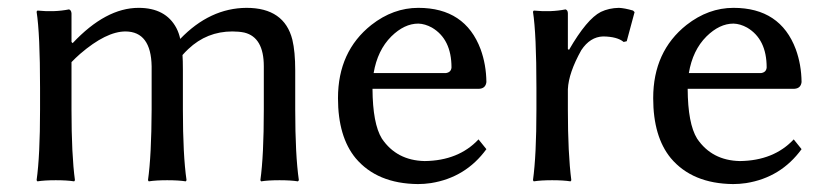

<svg xmlns="http://www.w3.org/2000/svg" viewBox="-20 -459 2102 489"><path d="M162.1 -352.1 165 -349.1Q249.5 -439 333 -439Q401.9 -439 429.2 -387.7Q436 -374.5 439 -359.9Q514.6 -438.5 607.9 -439Q704.1 -439 724.6 -357.9Q731.9 -327.6 731.9 -279.8V-180.2Q731.9 -64 741.2 0L738.8 2.9Q720.7 0 691.9 0Q663.1 0 645 2.9L643.1 0Q651.9 -62 651.9 -180.2V-290Q651.9 -363.8 602.5 -376Q588.9 -378.9 571.8 -378.9Q506.8 -378.9 459.5 -334Q451.7 -326.7 444.8 -318.8Q445.8 -305.7 445.8 -280.8V-180.2Q445.8 -64 455.1 0L453.1 2.9Q435.1 0 405.8 0Q377 0 358.9 2.9L356.9 0Q365.7 -62 366.2 -180.2V-290Q364.7 -378.4 299.8 -378.9Q250.5 -378.9 184.1 -321.8Q172.4 -311.5 162.1 -300.8V-180.2Q162.1 -64 170.9 0L168.9 2.9Q150.9 0 122.1 0Q93.3 0 75.2 2.9L73.2 0Q82 -62 82 -180.2V-234.9Q82 -373 73.2 -429.2L75.2 -432.1Q119.1 -427.7 155.8 -435.1Q161.6 -433.1 162.1 -424.8Z M931.6 -272.9H1115.7Q1128.9 -274.9 1129.9 -287.1Q1129.9 -359.4 1080.1 -388.7Q1062.5 -398.4 1045.4 -398.9Q1009.8 -398.9 976.6 -366.2Q941.4 -331.1 931.6 -272.9ZM1198.7 -104 1218.8 -79.1Q1166 -6.8 1077.6 7.3Q1060.5 9.8 1044.4 9.8Q940.4 8.8 885.7 -56.2Q840.8 -110.8 840.8 -209Q840.8 -328.1 925.8 -395.5Q981.4 -439 1045.4 -439Q1164.6 -439 1204.1 -333.5Q1218.3 -294.4 1218.8 -250Q1216.8 -233.9 1200.7 -232.9H928.7Q929.2 -144 952.6 -106Q990.2 -50.3 1061.5 -48.8Q1147.9 -49.8 1198.7 -104Z M1426.3 -334 1429.2 -332Q1474.6 -410.6 1510.3 -428.7Q1530.8 -438.5 1556.2 -439Q1570.3 -438.5 1592.3 -432.1L1596.2 -428.2L1576.2 -354L1568.4 -352.1Q1552.2 -365.7 1516.1 -366.2Q1482.9 -365.2 1460.4 -331.1Q1428.2 -273.4 1426.3 -231.9V-180.2Q1426.3 -67.9 1435.1 0L1433.1 2.9Q1415 0 1386.2 0Q1357.4 0 1339.4 2.9L1337.4 0Q1346.2 -63 1346.2 -180.2V-234.9Q1346.2 -373 1337.4 -429.2L1339.4 -432.1Q1383.3 -427.7 1420.4 -435.1Q1426.3 -433.1 1426.3 -424.8Z M1734.4 -272.9H1918.5Q1931.6 -274.9 1932.6 -287.1Q1932.6 -359.4 1882.8 -388.7Q1865.2 -398.4 1848.1 -398.9Q1812.5 -398.9 1779.3 -366.2Q1744.1 -331.1 1734.4 -272.9ZM2001.5 -104 2021.5 -79.1Q1968.8 -6.8 1880.4 7.3Q1863.3 9.8 1847.2 9.8Q1743.2 8.8 1688.5 -56.2Q1643.6 -110.8 1643.6 -209Q1643.6 -328.1 1728.5 -395.5Q1784.2 -439 1848.1 -439Q1967.3 -439 2006.8 -333.5Q2021 -294.4 2021.5 -250Q2019.5 -233.9 2003.4 -232.9H1731.4Q1731.9 -144 1755.4 -106Q1793 -50.3 1864.3 -48.8Q1950.7 -49.8 2001.5 -104Z"/></svg>

Font: Linux Biolinum O
Style: Regular
Weight: 400
Designer: Philipp H. Poll
Foundry: Philipp H. Poll
Version: Version 1.0.4